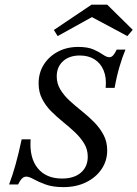

<svg xmlns="http://www.w3.org/2000/svg" viewBox="-20 -781 582 813"><path d="M248.4 11.3Q204 11.3 173.8 0.4Q143.5 -10.5 123.4 -21.8Q103.2 -33.1 91.1 -33.1Q81.5 -33.1 73.4 -25.4Q65.3 -17.7 56.5 0H18.5Q33.1 -38.7 45.6 -83.1Q58.1 -127.4 71.8 -191.1H109.7Q104 -112.9 139.5 -69Q175 -25 242.7 -25Q293.5 -25 322.6 -50Q351.6 -75 351.6 -117.7Q351.6 -148.4 336.3 -173.4Q321 -198.4 297.6 -220.6Q274.2 -242.7 247.6 -264.1Q221 -285.5 197.2 -309.3Q173.4 -333.1 158.5 -362.1Q143.5 -391.1 143.5 -427.4Q143.5 -472.6 165.3 -507.3Q187.1 -541.9 225 -562.1Q262.9 -582.3 311.3 -582.3Q351.6 -582.3 376.2 -571.4Q400.8 -560.5 416.1 -549.6Q431.5 -538.7 443.5 -538.7Q451.6 -538.7 458.9 -546.4Q466.1 -554 474.2 -571H511.3Q498.4 -540.3 486.3 -499.6Q474.2 -458.9 465.3 -408.9H427.4Q431.5 -451.6 419 -482.3Q406.5 -512.9 380.6 -529.4Q354.8 -546 317.7 -546Q273.4 -546 246.8 -521.8Q220.2 -497.6 220.2 -457.3Q220.2 -427.4 235.5 -402Q250.8 -376.6 275 -354.4Q299.2 -332.3 327 -310.1Q354.8 -287.9 379 -263.3Q403.2 -238.7 418.5 -209.7Q433.9 -180.6 433.9 -144.4Q433.9 -100 410.1 -64.9Q386.3 -29.8 344.8 -9.3Q303.2 11.3 248.4 11.3ZM224.2 -628.2 208.1 -654 367.7 -761.3H433.9L541.9 -654.8L519.4 -628.2L346 -721L394.4 -722.6Z"/></svg>

Font: Playfair 9pt
Style: Italic
Weight: 400
Italic angle: -15.6°
Designer: Claus Eggers Sørensen
Foundry: Claus Eggers Sørensen
Version: Version 2.001;gftools[0.9.30]